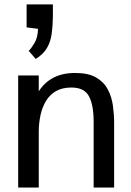

<svg xmlns="http://www.w3.org/2000/svg" viewBox="-20 -836 586 856"><path d="M139.2 -573.2 107.9 -609.4Q118.2 -618.2 133.5 -643.8Q148.9 -669.4 149.4 -707.5L98.6 -713.9V-816.4H215.8V-763.2Q215.3 -720.7 210.4 -685.5Q205.6 -650.4 189.7 -622.6Q173.8 -594.7 139.2 -573.2ZM61 0V-499.5H152.8V-428.7Q178.2 -468.8 218.5 -489.7Q258.8 -510.7 314.9 -510.7Q374 -510.7 408.7 -490.5Q443.4 -470.2 460.7 -437.3Q478 -404.3 483.4 -365.2Q488.8 -326.2 488.8 -288.6V0H397.5V-293Q397.5 -367.7 376.7 -406.7Q356 -445.8 298.3 -445.8Q257.3 -445.8 229.5 -429.7Q201.7 -413.6 185.1 -386Q168.5 -358.4 160.9 -324Q153.3 -289.6 152.8 -252.4V0Z"/></svg>

Font: Pontano Sans Medium
Style: Regular
Weight: 500
Designer: Vernon Adams
Foundry: Vernon Adams
Version: Version 2.001